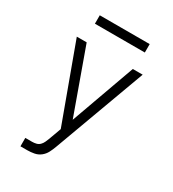

<svg xmlns="http://www.w3.org/2000/svg" viewBox="-216 -815 1031 1146"><g transform="rotate(30 300.0 -242.0)"><path d="M109 215V157H155Q170 157 184 153.5Q198 150 208 140Q218 130 224 117Q230 104 235 91L266 6L73 -520H141L300 -78L459 -520H527L295 111Q287 133 276 154.5Q265 176 246 191Q227 206 203 210.5Q179 215 155 215ZM128 -641V-699H472V-641Z"/></g></svg>

Font: Iosevka SS04 Light Extended
Style: Regular
Weight: 300
Width: 7
Monospace: yes
Designer: Belleve Invis
Foundry: Belleve Invis
Version: Version 19.0.0; ttfautohint (v1.8.4)